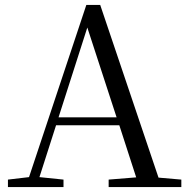

<svg xmlns="http://www.w3.org/2000/svg" viewBox="-20 -754 758 774"><path d="M332 -643 450 -281H216ZM418 0H711V-30L619 -38L384 -734H328L97 -40L12 -30V0H236V-30L139 -40L206 -249H461L529 -39L418 -30Z"/></svg>

Font: Harano Aji Mincho
Style: Regular
Weight: 400
Foundry: Masamichi Hosoda
Version: HaranoAjiMincho-Regular version 20230610;ttx 4.39.4